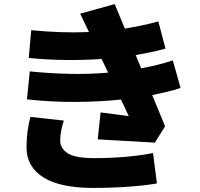

<svg xmlns="http://www.w3.org/2000/svg" viewBox="-20 -829 980 941"><path d="M573 -341Q464 -330 347.5 -329.5Q231 -329 112 -342L126 -479Q226 -469 322 -467Q418 -465 510 -473L478 -540Q391 -534 301.5 -535Q212 -536 121 -545L133 -681Q205 -674 276 -671.5Q347 -669 416 -672L373 -762L542 -809L592 -689Q635 -696 675.5 -704.5Q716 -713 756 -724L791 -591Q758 -581 721 -573.5Q684 -566 645 -559L672 -494Q754 -509 827 -533L865 -398Q833 -387 798.5 -379Q764 -371 726 -363L789 -210L739 -130L459 -146L473 -278L611 -260ZM293 -238Q285 -215 280 -189.5Q275 -164 275 -141Q275 -101 312.5 -77.5Q350 -54 441 -54Q526 -54 602 -61Q678 -68 730 -79L749 70Q722 75 686 79Q650 83 609 86Q568 89 523.5 90.5Q479 92 435 92Q360 92 299.5 80Q239 68 197 43Q155 18 132.5 -19.5Q110 -57 110 -108Q110 -150 115.5 -188.5Q121 -227 129 -256Z"/></svg>

Font: OA Gothic ExtraBold
Style: Regular
Weight: 800
Designer: Choi Chi-young, Lee Jaesang, Lee Juhyun, Han Dohee
Foundry: DDUNGSANG CORP.
Version: Version 1.000;Build 20210203